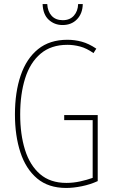

<svg xmlns="http://www.w3.org/2000/svg" viewBox="-20 -921 560 951"><path d="M298 -351H464V-24Q427 -7 385 1.5Q343 10 308 10Q220 10 164 -37Q108 -84 81 -166.5Q54 -249 54 -354Q54 -464 82.5 -547.5Q111 -631 168.5 -677.5Q226 -724 314 -724Q350 -724 385 -714.5Q420 -705 457 -680L443 -658Q409 -682 377 -690.5Q345 -699 314 -699Q233 -699 181 -655Q129 -611 104.5 -533Q80 -455 80 -354Q80 -255 104 -178.5Q128 -102 178.5 -58.5Q229 -15 309 -15Q343 -15 377 -22.5Q411 -30 439 -40V-326H298ZM390 -901Q389 -854 361.5 -825.5Q334 -797 290 -797Q250 -797 221.5 -823Q193 -849 191 -901H214Q216 -864 236 -842.5Q256 -821 291 -821Q326 -821 346 -843.5Q366 -866 367 -901Z"/></svg>

Font: Noto Sans Gujarati ExtraCondensed Thin
Style: Regular
Weight: 100
Width: 2
Designer: Jelle Bosma - Monotype Design Team, Universal Thirst
Foundry: Monotype Imaging Inc.
Version: Version 2.106; ttfautohint (v1.8.4.7-5d5b)